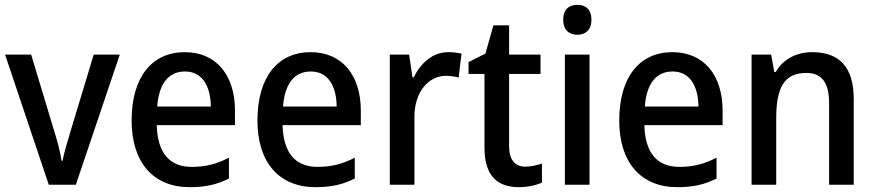

<svg xmlns="http://www.w3.org/2000/svg" viewBox="-20 -765 3626 795"><path d="M182 0H294L476 -539H368L271 -218C259 -178 244 -128 239 -99H235C230 -135 216 -186 204 -224L109 -539H1Z M745 -549C610 -549 525 -447 525 -266C525 -92 615 10 765 10C832 10 879 -1 928 -26V-112C877 -86 832 -74 774 -74C681 -74 632 -133 629 -247H953V-307C953 -452 877 -549 745 -549ZM746 -469C818 -469 852 -408 853 -324H631C638 -419 678 -469 746 -469Z M1266 -549C1131 -549 1046 -447 1046 -266C1046 -92 1136 10 1286 10C1353 10 1400 -1 1449 -26V-112C1398 -86 1353 -74 1295 -74C1202 -74 1153 -133 1150 -247H1474V-307C1474 -452 1398 -549 1266 -549ZM1267 -469C1339 -469 1373 -408 1374 -324H1152C1159 -419 1199 -469 1267 -469Z M1835 -549C1771 -549 1722 -503 1693 -445H1688L1674 -539H1594V0H1696V-282C1696 -386 1756 -451 1826 -451C1845 -451 1864 -448 1879 -444L1891 -543C1874 -547 1853 -549 1835 -549Z M2155 -75C2113 -75 2088 -103 2088 -159V-459H2218V-539H2088V-660H2023L1990 -543L1920 -508V-459H1986V-154C1986 -32 2044 10 2129 10C2166 10 2200 2 2224 -9V-88C2205 -81 2179 -75 2155 -75Z M2371 -745C2336 -745 2312 -726 2312 -683C2312 -641 2337 -621 2371 -621C2404 -621 2429 -641 2429 -683C2429 -726 2405 -745 2371 -745ZM2421 -539H2319V0H2421Z M2764 -549C2629 -549 2544 -447 2544 -266C2544 -92 2634 10 2784 10C2851 10 2898 -1 2947 -26V-112C2896 -86 2851 -74 2793 -74C2700 -74 2651 -133 2648 -247H2972V-307C2972 -452 2896 -549 2764 -549ZM2765 -469C2837 -469 2871 -408 2872 -324H2650C2657 -419 2697 -469 2765 -469Z M3343 -549C3279 -549 3223 -521 3192 -467H3186L3173 -539H3092V0H3194V-273C3194 -400 3225 -463 3319 -463C3384 -463 3413 -421 3413 -338V0H3515V-355C3515 -489 3454 -549 3343 -549Z"/></svg>

Font: Noto Sans Lao Looped SemiCondensed Medium
Style: Regular
Weight: 500
Width: 4
Designer: Mark Frömberg, Ben Mitchell
Foundry: The Fontpad Ltd
Version: Version 1.002